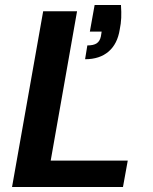

<svg xmlns="http://www.w3.org/2000/svg" viewBox="-20 -745 608 765"><path d="M28 0 152 -700H287L182 -105H489L470 0ZM319 -509 328 -564Q353 -564 365.5 -572.5Q378 -581 382 -600L385 -619H338L357 -725H462Q464 -696 463 -673.5Q462 -651 457 -627Q448 -570 412.5 -539.5Q377 -509 319 -509Z"/></svg>

Font: DM Sans 9pt
Style: Bold Italic
Weight: 700
Italic angle: -10°
Version: Version 4.004;gftools[0.9.30]